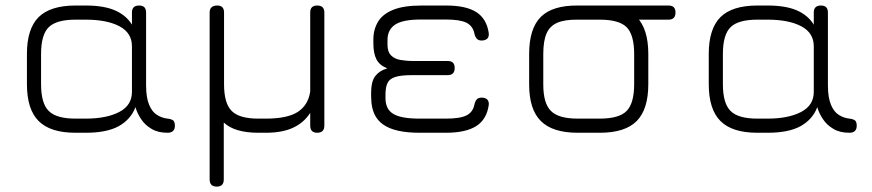

<svg xmlns="http://www.w3.org/2000/svg" viewBox="-20 -493 3237 713"><path d="M80 -180.5C80 -180.5 80 -180.5 80 -180.5C80 -180.5 80 -292.5 80 -292.5C80 -355 94.5 -400.5 123.5 -429.5C152.5 -458 198 -472.5 260.5 -472.5C260.5 -472.5 260.5 -472.5 260.5 -472.5C260.5 -472.5 298.5 -472.5 298.5 -472.5C343 -472.5 379.5 -466.5 407 -454.5C434.5 -442.5 455.5 -425 470 -401.5C470 -401.5 470 -401.5 470 -401.5C470 -401.5 470 -446.5 470 -446.5C470 -464 479 -472.5 496.5 -472.5C496.5 -472.5 496.5 -472.5 496.5 -472.5C514 -472.5 522.5 -464 522.5 -446.5C522.5 -446.5 522.5 -446.5 522.5 -446.5C522.5 -446.5 522.5 -176.5 522.5 -176.5C522.5 -145 526.5 -121 534 -103.5C541.5 -86 551 -73.5 563.5 -66C575.5 -58.5 588.5 -54 602.5 -52.5C602.5 -52.5 602.5 -52.5 602.5 -52.5C612 -51.5 619 -49 623.5 -45.5C627.5 -41.5 629.5 -35 629.5 -26.5C629.5 -26.5 629.5 -26.5 629.5 -26.5C629.5 -9 620.5 0 602.5 0C602.5 0 602.5 0 602.5 0C579 0 559.5 -4.5 543.5 -14C527 -23.5 514 -35.5 504.5 -50C494.5 -64.5 487.5 -79.5 483 -95C483 -95 483 -95 483 -95C471.5 -64.5 450.5 -41 421 -24.5C391 -8 350 0 298.5 0C298.5 0 298.5 0 298.5 0C298.5 0 260.5 0 260.5 0C198 0 152.5 -14.5 123.5 -43.5C94.5 -72.5 80 -118 80 -180.5ZM132.5 -292.5C132.5 -292.5 132.5 -180.5 132.5 -180.5C132.5 -133 142 -99.5 161 -81C179.5 -62 213 -52.5 260.5 -52.5C260.5 -52.5 260.5 -52.5 260.5 -52.5C260.5 -52.5 298.5 -52.5 298.5 -52.5C350.5 -52.5 392 -61 423.5 -77.5C454.5 -94 470 -118.5 470 -152C470 -152 470 -152 470 -152C470 -152 470 -321 470 -321C470 -354.5 454.5 -379 423.5 -395.5C392 -412 350.5 -420 298.5 -420C298.5 -420 298.5 -420 298.5 -420C298.5 -420 260.5 -420 260.5 -420C213 -420 179.5 -410.5 161 -392C142 -373.5 132.5 -340 132.5 -292.5C132.5 -292.5 132.5 -292.5 132.5 -292.5Z M758.5 173.5C758.5 173.5 758.5 173.5 758.5 173.5C758.5 173.5 758.5 -446.5 758.5 -446.5C758.5 -463 767.5 -472 785.5 -472.5C785.5 -472.5 785.5 -472.5 785.5 -472.5C803 -473 812 -464.5 812 -446.5C812 -446.5 812 -446.5 812 -446.5C812 -446.5 812 -180.5 812 -180.5C812 -133 821.5 -99.5 840.5 -81C859 -62 892 -52.5 939.5 -52.5C939.5 -52.5 939.5 -52.5 939.5 -52.5C939.5 -52.5 967.5 -52.5 967.5 -52.5C1021 -52.5 1060.5 -61 1086 -77.5C1111.5 -94 1127 -119.5 1132 -153C1132 -153 1132 -153 1132 -153C1132 -153 1132 -446.5 1132 -446.5C1132 -464 1140.5 -472.5 1158 -472.5C1158 -472.5 1158 -472.5 1158 -472.5C1175.5 -472.5 1184.5 -464 1184.5 -446.5C1184.5 -446.5 1184.5 -446.5 1184.5 -446.5C1184.5 -446.5 1184.5 -26.5 1184.5 -26.5C1184.5 -9 1175.5 0 1158 0C1158 0 1158 0 1158 0C1140.5 0 1132 -9 1132 -26.5C1132 -26.5 1132 -26.5 1132 -26.5C1132 -26.5 1132 -74 1132 -74C1116.5 -49.5 1095.5 -31.5 1069 -19C1042.5 -6.5 1009 0 967.5 0C967.5 0 967.5 0 967.5 0C967.5 0 939.5 0 939.5 0C881 0 838 -12.5 811 -38C811 -38 811 -38 811 -38C811 -38 811 173.5 811 173.5C811 191 802.5 200 785 200C785 200 785 200 785 200C767.5 200 758.5 191 758.5 173.5Z M1636.5 0C1636.5 0 1538.5 0 1538.5 0C1477 0 1432 -10 1403 -30.5C1373.5 -51 1359 -83.5 1358.5 -129C1358.5 -129 1358.5 -129 1358.5 -129C1358.5 -129 1358 -144.5 1358 -144.5C1358 -175 1363 -197 1373.5 -210.5C1384 -224 1398.5 -233.5 1418 -239C1418 -239 1418 -239 1418 -239C1398.5 -247 1385.5 -258 1378 -272.5C1370.5 -287 1366.5 -307 1366.5 -332.5C1366.5 -332.5 1366.5 -332.5 1366.5 -332.5C1366.5 -332.5 1366.5 -346.5 1366.5 -346.5C1366.5 -371.5 1372.5 -393.5 1384 -412.5C1395.5 -431.5 1414.5 -446.5 1441 -457C1467.5 -467.5 1502.5 -472.5 1547 -472.5C1547 -472.5 1547 -472.5 1547 -472.5C1547 -472.5 1636.5 -472.5 1636.5 -472.5C1685.5 -472.5 1723 -464.5 1749 -448C1774.5 -431.5 1790 -405.5 1795 -370C1795 -370 1795 -370 1795 -370C1796 -361 1794 -354 1789.5 -349.5C1784.5 -345 1777.5 -342.5 1769 -342.5C1769 -342.5 1769 -342.5 1769 -342.5C1761 -342.5 1755 -344.5 1751 -349C1747 -353 1744 -359 1742 -367C1742 -367 1742 -367 1742 -367C1738.5 -386.5 1728.5 -400 1712.5 -408.5C1696.5 -416.5 1671 -420.5 1636.5 -420.5C1636.5 -420.5 1636.5 -420.5 1636.5 -420.5C1636.5 -420.5 1542.5 -420.5 1542.5 -420.5C1499 -420.5 1467.5 -414.5 1448 -402C1428.5 -389.5 1418.5 -369.5 1419 -342.5C1419 -342.5 1419 -342.5 1419 -342.5C1419 -342.5 1419 -326 1419 -326C1419 -308.5 1423.5 -296 1432 -287.5C1440.5 -279 1452 -273 1466.5 -270.5C1481 -268 1497 -266.5 1514.5 -266.5C1514.5 -266.5 1514.5 -266.5 1514.5 -266.5C1514.5 -266.5 1642.5 -266.5 1642.5 -266.5C1660 -266.5 1668.5 -258 1668.5 -240.5C1668.5 -240.5 1668.5 -240.5 1668.5 -240.5C1668.5 -223 1660 -214 1642.5 -214C1642.5 -214 1642.5 -214 1642.5 -214C1642.5 -214 1512.5 -214 1512.5 -214C1484.5 -214 1463.5 -212 1449 -207.5C1434.5 -203 1424.5 -196 1419.5 -185.5C1414 -175 1411.5 -160 1411.5 -141C1411.5 -141 1411.5 -141 1411.5 -141C1411.5 -141 1411.5 -129 1411.5 -129C1411.5 -100.5 1421.5 -81 1441.5 -69.5C1461 -58 1493.5 -52.5 1538.5 -52.5C1538.5 -52.5 1538.5 -52.5 1538.5 -52.5C1538.5 -52.5 1636.5 -52.5 1636.5 -52.5C1671 -52.5 1696.5 -56.5 1712.5 -64.5C1728.5 -72.5 1738.5 -86.5 1742 -106C1742 -106 1742 -106 1742 -106C1744 -114 1747 -120 1751 -124.5C1755 -128.5 1761 -130.5 1769 -130.5C1769 -130.5 1769 -130.5 1769 -130.5C1777.5 -130.5 1784.5 -128 1789.5 -123.5C1794 -118.5 1796 -111.5 1795 -103C1795 -103 1795 -103 1795 -103C1790 -67.5 1774.5 -41.5 1749 -25C1723 -8.5 1685.5 0 1636.5 0C1636.5 0 1636.5 0 1636.5 0Z M2462.5 -420C2462.5 -420 2160 -420 2160 -420C2142.5 -420 2133.5 -429 2133.5 -446.5C2133.5 -446.5 2133.5 -446.5 2133.5 -446.5C2133.5 -464 2142.5 -472.5 2160 -472.5C2160 -472.5 2160 -472.5 2160 -472.5C2160 -472.5 2462.5 -472.5 2462.5 -472.5C2480 -472.5 2488.5 -464 2488.5 -446.5C2488.5 -446.5 2488.5 -446.5 2488.5 -446.5C2488.5 -429 2480 -420 2462.5 -420C2462.5 -420 2462.5 -420 2462.5 -420ZM2207.5 0C2207.5 0 2125.5 0 2125.5 0C2063 0 2017.5 -14.5 1988.5 -43.5C1959.5 -72 1945 -117.5 1945 -179.5C1945 -179.5 1945 -179.5 1945 -179.5C1945 -179.5 1945 -292.5 1945 -292.5C1945 -355.5 1959.5 -401.5 1988.5 -430.5C2017.5 -459 2063 -473 2125.5 -472.5C2125.5 -472.5 2125.5 -472.5 2125.5 -472.5C2125.5 -472.5 2207.5 -472.5 2207.5 -472.5C2270 -472.5 2315.5 -458 2344.5 -429.5C2373 -400.5 2387.5 -355 2387.5 -292.5C2387.5 -292.5 2387.5 -292.5 2387.5 -292.5C2387.5 -292.5 2387.5 -180.5 2387.5 -180.5C2387.5 -118 2373 -72.5 2344.5 -43.5C2315.5 -14.5 2270 0 2207.5 0C2207.5 0 2207.5 0 2207.5 0ZM1997.5 -292.5C1997.5 -292.5 1997.5 -179.5 1997.5 -179.5C1997.5 -132.5 2007 -99.5 2026 -81C2044.5 -62 2078 -52.5 2125.5 -52.5C2125.5 -52.5 2125.5 -52.5 2125.5 -52.5C2125.5 -52.5 2207.5 -52.5 2207.5 -52.5C2255 -52.5 2288.5 -62 2307 -81C2325.5 -99.5 2335 -133 2335 -180.5C2335 -180.5 2335 -180.5 2335 -180.5C2335 -180.5 2335 -292.5 2335 -292.5C2335 -340 2325.5 -373.5 2307 -392C2288.5 -410.5 2255 -420 2207.5 -420C2207.5 -420 2207.5 -420 2207.5 -420C2207.5 -420 2125.5 -420 2125.5 -420C2093.5 -420.5 2068 -416.5 2049.5 -408.5C2031 -400.5 2017.5 -387 2009.5 -368.5C2001.5 -350 1997.5 -324.5 1997.5 -292.5C1997.5 -292.5 1997.5 -292.5 1997.5 -292.5Z M2612 -180.5C2612 -180.5 2612 -180.5 2612 -180.5C2612 -180.5 2612 -292.5 2612 -292.5C2612 -355 2626.5 -400.5 2655.5 -429.5C2684.5 -458 2730 -472.5 2792.5 -472.5C2792.5 -472.5 2792.5 -472.5 2792.5 -472.5C2792.5 -472.5 2830.5 -472.5 2830.5 -472.5C2875 -472.5 2911.5 -466.5 2939 -454.5C2966.5 -442.5 2987.5 -425 3002 -401.5C3002 -401.5 3002 -401.5 3002 -401.5C3002 -401.5 3002 -446.5 3002 -446.5C3002 -464 3011 -472.5 3028.5 -472.5C3028.5 -472.5 3028.5 -472.5 3028.5 -472.5C3046 -472.5 3054.5 -464 3054.5 -446.5C3054.5 -446.5 3054.5 -446.5 3054.5 -446.5C3054.5 -446.5 3054.5 -176.5 3054.5 -176.5C3054.5 -145 3058.5 -121 3066 -103.5C3073.5 -86 3083 -73.5 3095.5 -66C3107.5 -58.5 3120.5 -54 3134.5 -52.5C3134.5 -52.5 3134.5 -52.5 3134.5 -52.5C3144 -51.5 3151 -49 3155.5 -45.5C3159.5 -41.5 3161.5 -35 3161.5 -26.5C3161.5 -26.5 3161.5 -26.5 3161.5 -26.5C3161.5 -9 3152.5 0 3134.5 0C3134.5 0 3134.5 0 3134.5 0C3111 0 3091.5 -4.5 3075.5 -14C3059 -23.5 3046 -35.5 3036.5 -50C3026.5 -64.5 3019.5 -79.5 3015 -95C3015 -95 3015 -95 3015 -95C3003.5 -64.5 2982.5 -41 2953 -24.5C2923 -8 2882 0 2830.5 0C2830.5 0 2830.5 0 2830.5 0C2830.5 0 2792.5 0 2792.5 0C2730 0 2684.5 -14.5 2655.5 -43.5C2626.5 -72.5 2612 -118 2612 -180.5ZM2664.5 -292.5C2664.5 -292.5 2664.5 -180.5 2664.5 -180.5C2664.5 -133 2674 -99.5 2693 -81C2711.5 -62 2745 -52.5 2792.5 -52.5C2792.5 -52.5 2792.5 -52.5 2792.5 -52.5C2792.5 -52.5 2830.5 -52.5 2830.5 -52.5C2882.5 -52.5 2924 -61 2955.5 -77.5C2986.5 -94 3002 -118.5 3002 -152C3002 -152 3002 -152 3002 -152C3002 -152 3002 -321 3002 -321C3002 -354.5 2986.5 -379 2955.5 -395.5C2924 -412 2882.5 -420 2830.5 -420C2830.5 -420 2830.5 -420 2830.5 -420C2830.5 -420 2792.5 -420 2792.5 -420C2745 -420 2711.5 -410.5 2693 -392C2674 -373.5 2664.5 -340 2664.5 -292.5C2664.5 -292.5 2664.5 -292.5 2664.5 -292.5Z"/></svg>

Font: Jura-Fortis-Regular
Style: Regular
Weight: 500
Designer: Daniel Johnson, Alexei Vanyashin, Mirko Velimirovic
Foundry: Daniel Johnson
Version: ""